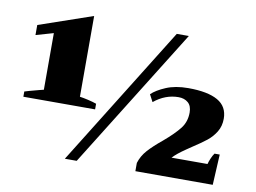

<svg xmlns="http://www.w3.org/2000/svg" viewBox="-77 -827 1254 941"><g transform="rotate(10 550.0 -357.0)"><path d="M46 -290Q57 -294 118 -310Q142 -316 139 -315V-597L52 -572V-622L319 -714V-312Q335 -310 361 -304Q387 -298 403 -292V-264H46ZM733 -698H793L358 0H299ZM650 -41Q661 -77 687 -106Q713 -135 757 -171Q810 -216 836 -249.5Q862 -283 862 -329Q862 -362 843.5 -378Q825 -394 796 -394Q730 -394 674 -348L655 -384Q679 -407 725 -426.5Q771 -446 835 -446Q932 -446 982 -417.5Q1032 -389 1032 -328Q1032 -291 1014.5 -262.5Q997 -234 971 -213.5Q945 -193 902 -165Q896 -161 875.5 -147Q855 -133 839.5 -120.5Q824 -108 813 -96H992Q995 -108 1002 -124.5Q1009 -141 1017 -152H1043L1035 0H650Z"/></g></svg>

Font: Trirong Black
Style: Regular
Weight: 900
Designer: Katatrad Team
Foundry: CadsonDemak
Version: Version 1.001